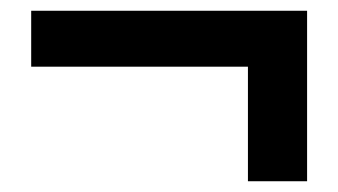

<svg xmlns="http://www.w3.org/2000/svg" viewBox="-20 -446 629 357"><path d="M38 -322H441V-109H551V-426H38Z"/></svg>

Font: Spoqa Han Sans Neo Bold
Style: Bold
Weight: 700
Designer: [Spoqa Han Sans Neo] Dong-huui Kim  Younghwa Kang  Yujin Lee  [Noto Sans] Ryoko NISHIZUKA  (kana & ideographs); Paul D. 
Foundry: Spoqa (http://www.spoqa-han-sans.com)
Version: Version 1.100;hotconv 1.0.109;makeotfexe 2.5.65596